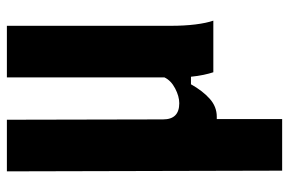

<svg xmlns="http://www.w3.org/2000/svg" viewBox="-161 -479 840 558"><g transform="rotate(-90 259.0 -200.0)"><path d="M42 200 40 -600H190L191 -146Q191 -99 238 -99Q258 -99 281 -111Q304 -123 313 -142V-600H463V-124Q463 -84 467 -52Q471 -20 478 0H328Q324 -12 320.5 -28.5Q317 -45 315 -65H293Q274 -31 251 -10.5Q228 10 199 10H192V200Z"/></g></svg>

Font: Big Shoulders Display Black
Style: Regular
Weight: 900
Designer: Patric King
Foundry: XO Type Co
Version: Version 1.000; ttfautohint (v1.8.2)